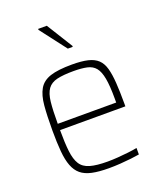

<svg xmlns="http://www.w3.org/2000/svg" viewBox="-137 -821 771 917"><g transform="rotate(-20 248.0 -362.5)"><path d="M258 8Q207 8 172.5 0.5Q138 -7 117 -24.5Q96 -42 84.5 -72Q73 -102 69 -147Q65 -192 65 -254Q65 -329 69.5 -379.5Q74 -430 92 -461Q110 -492 149.5 -505Q189 -518 260 -518Q309 -518 340.5 -510.5Q372 -503 390.5 -485.5Q409 -468 417.5 -437.5Q426 -407 429 -362Q432 -317 432 -256V-243H100Q100 -178 105 -135Q110 -92 125.5 -67.5Q141 -43 174 -33.5Q207 -24 263 -24Q287 -24 314.5 -26Q342 -28 368 -31Q394 -34 414 -38V-5Q397 -2 371 1Q345 4 315.5 6Q286 8 258 8ZM397 -256V-296Q397 -360 390 -398Q383 -436 367.5 -455Q352 -474 324.5 -480Q297 -486 257 -486Q204 -486 172.5 -478.5Q141 -471 125 -449Q109 -427 104.5 -385.5Q100 -344 100 -275H416ZM268 -596 167 -728V-733H211L293 -601V-596Z"/></g></svg>

Font: Saira Thin SemiCondensed
Style: Regular
Weight: 100
Width: 4
Version: Version 1.101